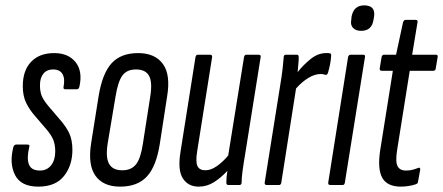

<svg xmlns="http://www.w3.org/2000/svg" viewBox="-20 -690 1652 716"><path d="M123 6Q58 6 36 -37.5Q14 -81 30 -142Q33 -151 41 -151H81Q93 -151 89 -142Q79 -99 88 -76.5Q97 -54 129 -54Q155 -54 170.5 -73.5Q186 -93 186 -125Q186 -151 178.5 -169Q171 -187 153 -208L110 -258Q90 -281 77.5 -306.5Q65 -332 65 -369Q65 -427 96 -459.5Q127 -492 182 -492Q235 -492 262 -458Q289 -424 276 -366Q273 -357 267 -357H224Q215 -357 217 -366Q223 -397 213 -414Q203 -431 178 -431Q155 -431 142 -415.5Q129 -400 129 -372Q129 -350 135 -334Q141 -318 160 -295L201 -247Q226 -219 238 -193.5Q250 -168 250 -131Q250 -73 218.5 -33.5Q187 6 123 6Z M428 6Q365 6 336 -34.5Q307 -75 320 -157L348 -333Q362 -417 396.5 -454.5Q431 -492 495 -492Q558 -492 587.5 -451.5Q617 -411 603 -329L576 -154Q563 -70 528 -32Q493 6 428 6ZM436 -55Q470 -55 487.5 -77.5Q505 -100 513 -155L540 -328Q549 -383 536 -407Q523 -431 487 -431Q453 -431 436.5 -408.5Q420 -386 411 -331L382 -158Q373 -104 386.5 -79.5Q400 -55 436 -55Z M721 6Q682 6 662 -24.5Q642 -55 653 -123L709 -477Q711 -486 718 -486H763Q772 -486 771 -477L715 -124Q709 -86 716.5 -70.5Q724 -55 746 -55Q766 -55 788 -70Q810 -85 831 -110L890 -477Q892 -486 899 -486H944Q954 -486 952 -477L895 -120Q888 -79 884.5 -52.5Q881 -26 881 -9Q881 0 872 0H832Q824 0 824 -9Q824 -19 825 -30.5Q826 -42 828 -53Q805 -28 778.5 -11Q752 6 721 6Z M975 0Q966 0 967 -9L1024 -366Q1031 -408 1034 -434.5Q1037 -461 1038 -477Q1038 -486 1047 -486H1087Q1094 -486 1094 -477Q1094 -465 1092.5 -450Q1091 -435 1090 -421Q1111 -448 1138.5 -470Q1166 -492 1196 -492Q1200 -492 1203.5 -492Q1207 -492 1211 -491Q1215 -490 1215 -483Q1214 -467 1211 -451Q1208 -435 1203 -418Q1199 -409 1193 -411Q1186 -414 1176 -414Q1154 -414 1130 -399.5Q1106 -385 1084 -360L1029 -9Q1028 0 1020 0Z M1212 0Q1203 0 1204 -9L1278 -477Q1280 -486 1288 -486H1334Q1343 -486 1341 -477L1266 -9Q1265 0 1257 0ZM1327 -575Q1307 -575 1296.5 -586Q1286 -597 1290 -617L1291 -628Q1299 -670 1338 -670Q1381 -670 1375 -628L1373 -617Q1367 -575 1327 -575Z M1475 6Q1424 6 1405.5 -27Q1387 -60 1398 -131L1445 -426H1404Q1395 -426 1396 -435L1403 -477Q1405 -486 1412 -486H1457L1483 -607Q1486 -616 1493 -616H1529Q1539 -616 1537 -607L1517 -486H1605Q1614 -486 1612 -477L1605 -435Q1604 -426 1596 -426H1508L1461 -131Q1454 -87 1462.5 -70.5Q1471 -54 1494 -54Q1508 -54 1519 -57Q1530 -60 1540 -64Q1543 -66 1545.5 -63.5Q1548 -61 1547 -57L1539 -13Q1539 -6 1531 -3Q1520 1 1504.5 3.5Q1489 6 1475 6Z"/></svg>

Font: Sofia Sans Extra Condensed
Style: Italic
Weight: 400
Italic angle: -9°
Designer: Botio Nikoltchev, Ani Petrova
Foundry: lettersoup
Version: Version 4.101; ttfautohint (v1.8.4.7-5d5b)